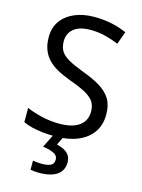

<svg xmlns="http://www.w3.org/2000/svg" viewBox="-140 -803 829 1122"><g transform="rotate(15 274.5 -242.0)"><path d="M502 -191Q502 -127 471 -82.5Q440 -38 382.5 -14Q325 10 247 10Q207 10 170.5 6Q134 2 104 -5.5Q74 -13 51 -24V-110Q87 -94 140.5 -81Q194 -68 251 -68Q304 -68 340 -82Q376 -96 394 -122Q412 -148 412 -183Q412 -218 397 -242Q382 -266 345.5 -286.5Q309 -307 244 -330Q198 -347 163.5 -366.5Q129 -386 106 -411Q83 -436 71.5 -468Q60 -500 60 -542Q60 -599 89 -639.5Q118 -680 169.5 -702Q221 -724 288 -724Q347 -724 396 -713Q445 -702 485 -684L457 -607Q420 -623 376.5 -634Q333 -645 286 -645Q241 -645 211 -632Q181 -619 166 -595.5Q151 -572 151 -541Q151 -505 166 -481Q181 -457 215 -438Q249 -419 307 -397Q370 -374 413.5 -347.5Q457 -321 479.5 -284Q502 -247 502 -191ZM356 139Q356 187 319 213.5Q282 240 208 240Q193 240 179.5 238.5Q166 237 158 235V180Q167 182 182 183.5Q197 185 211 185Q247 185 266 175.5Q285 166 285 141Q285 115 258.5 103Q232 91 194 86L237 0H295L269 53Q293 58 313 68.5Q333 79 344.5 96Q356 113 356 139Z"/></g></svg>

Font: Noto Sans Devanagari
Style: Regular
Weight: 400
Designer: Jelle Bosma - Monotype Design Team
Foundry: Monotype Imaging Inc.
Version: Version 2.003